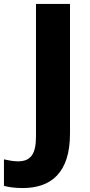

<svg xmlns="http://www.w3.org/2000/svg" viewBox="-99 -734 454 971"><path d="M16 217C158 217 255 141 255 -58V-714H83V-43C83 44 57 82 -8 82C-35 82 -58 76 -79 72V206C-56 212 -26 217 16 217Z"/></svg>

Font: Noto Sans Lao UI ExtBd
Style: Regular
Weight: 800
Designer: Monotype Design Team
Foundry: Monotype Imaging Inc.
Version: Version 2.000